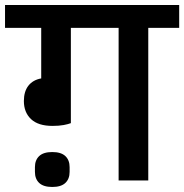

<svg xmlns="http://www.w3.org/2000/svg" viewBox="-40 -718 733 764"><path d="M169 -217Q112 -217 83.5 -244Q55 -271 55 -316Q55 -354 73 -377Q91 -400 124 -406V-607H-20V-698H673V-607H550V0H432V-607H242V-228Q232 -224 213.5 -220.5Q195 -217 169 -217ZM168 26Q133 26 116 10Q99 -6 99 -34V-53Q99 -81 116 -97Q133 -113 168 -113Q203 -113 220 -97Q237 -81 237 -53V-34Q237 -6 220 10Q203 26 168 26Z"/></svg>

Font: IBM Plex Sans Devanagari SemiBold
Style: Regular
Weight: 600
Designer: Mike Abbink, Paul van der Laan, Pieter van Rosmalen, Erin McLaughlin
Foundry: Bold Monday
Version: Version 1.1